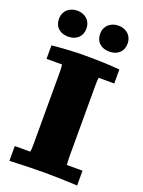

<svg xmlns="http://www.w3.org/2000/svg" viewBox="-167 -977 787 1059"><g transform="rotate(20 226.5 -447.5)"><path d="M177.7 -825.7Q177.7 -790.5 155.8 -769.8Q133.8 -749 97.2 -749Q60.5 -749 38.6 -769.5Q16.6 -790 16.6 -825.7Q16.6 -842.3 22.7 -856.4Q28.8 -870.6 39.6 -880.4Q50.3 -890.1 65.2 -895.8Q80.1 -901.4 97.2 -901.4Q114.7 -901.4 129.6 -895.8Q144.5 -890.1 155 -880.4Q165.5 -870.6 171.6 -856.4Q177.7 -842.3 177.7 -825.7ZM419.4 -825.7Q419.4 -790 397.5 -769.5Q375.5 -749 338.9 -749Q302.2 -749 280.3 -769.5Q258.3 -790 258.3 -825.7Q258.3 -842.3 264.4 -856.4Q270.5 -870.6 281.2 -880.4Q292 -890.1 306.9 -895.8Q321.8 -901.4 338.9 -901.4Q356.4 -901.4 371.3 -895.8Q386.2 -890.1 396.7 -880.4Q407.2 -870.6 413.3 -856.4Q419.4 -842.3 419.4 -825.7ZM232.9 0Q188.5 0 137.7 1.5Q86.9 2.9 27.8 5.4V-81.5H118.7Q121.6 -94.7 121.6 -126.5V-548.3Q121.6 -563.5 120.8 -574.7Q120.1 -585.9 119.1 -593.3H27.8V-672.4Q81.1 -677.7 127.9 -680.4Q174.8 -683.1 217.8 -683.1Q282.2 -683.1 333.3 -681.2Q384.3 -679.2 425.3 -675.3V-593.3H333.5Q332.5 -585 331.8 -573.7Q331.1 -562.5 331.1 -548.3V-126.5Q331.1 -112.8 331.8 -101.8Q332.5 -90.8 333.5 -81.5H425.3V5.4Q370.6 2.9 322.5 1.5Q274.4 0 232.9 0Z"/></g></svg>

Font: Tienne Black
Style: Regular
Weight: 900
Designer: vernon adams
Foundry: vernon adams
Version: Version 001.001